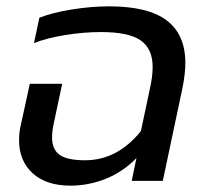

<svg xmlns="http://www.w3.org/2000/svg" viewBox="-20 -570 648 605"><path d="M40 -129Q40 -153 46 -178L74 -306H176L150 -184Q144 -157 144 -137Q144 -99 168 -82Q192 -65 248 -65Q350 -65 424 -157L452 -289Q461 -328 461 -359Q461 -416 423.5 -442.5Q386 -469 298 -469Q244 -469 185 -459.5Q126 -450 87 -434L104 -514Q144 -530 205.5 -540Q267 -550 324 -550Q447 -550 505.5 -505.5Q564 -461 564 -372Q564 -337 555 -293L493 0H395L410 -72Q367 -28 313 -6.5Q259 15 202 15Q126 15 83 -24Q40 -63 40 -129Z"/></svg>

Font: Prompt
Style: Italic
Weight: 400
Italic angle: -12°
Designer: Katatrad Team
Foundry: CadsonDemak
Version: Version 1.001